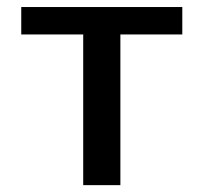

<svg xmlns="http://www.w3.org/2000/svg" viewBox="-20 -540 594 560"><path d="M42 -439.5V-519.5H511.7V-439.5H331.1V0H222.7V-439.5Z"/></svg>

Font: GenEi M Gothic v2 Medium
Style: Regular
Weight: 500
Version: Version 2.0